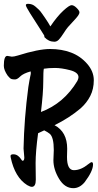

<svg xmlns="http://www.w3.org/2000/svg" viewBox="-30 -969 510 1003"><path d="M8 -677 32 -673Q43 -673 63 -679Q171 -713 231.5 -713Q292 -713 341 -694.5Q390 -676 425 -636Q460 -596 460 -550Q460 -504 441.5 -467.5Q423 -431 390 -402Q332 -353 255 -315Q321 -280 321 -192L320 -149Q320 -80 356 -80Q393 -80 432 -112Q445 -122 448 -122Q456 -122 456 -110Q456 -75 412 -17Q386 14 353 14Q308 14 278.5 -35Q249 -84 249 -132L251 -185Q251 -252 230 -270Q219 -279 201 -288L169 -273Q156 -176 156 -117L157 -30Q157 7 136 7Q128 7 112 -2Q48 -42 26 -146Q25 -151 25 -154Q25 -163 39.5 -163Q54 -163 64.5 -154.5Q75 -146 80 -137.5Q85 -129 88 -129Q97 -129 97 -146L93 -193Q96 -348 118 -514Q125 -558 128 -570Q131 -582 131 -587.5Q131 -593 130 -596Q91 -585 75.5 -569.5Q60 -554 48.5 -554Q37 -554 30.5 -556Q24 -558 18.5 -564.5Q13 -571 10 -574Q-10 -603 -10 -625Q-10 -677 8 -677ZM380 -566Q380 -591 335.5 -602.5Q291 -614 257.5 -614Q224 -614 199 -610Q196 -598 196 -541.5Q196 -485 184 -384Q304 -429 374 -546Q380 -558 380 -566ZM254 -751Q224 -751 202 -775Q202 -781 200.5 -784.5Q199 -788 174.5 -825.5Q150 -863 127.5 -899Q105 -935 105 -942Q105 -949 116.5 -949Q128 -949 137.5 -945.5Q147 -942 156.5 -933.5Q166 -925 173 -918.5Q180 -912 190 -897.5Q200 -883 205 -876Q225 -847 233 -831Q269 -884 300.5 -913Q332 -942 344 -942Q356 -942 370.5 -927.5Q385 -913 385 -905Q385 -897 377.5 -886.5Q370 -876 352 -857Q334 -838 325 -827.5Q316 -817 302 -795Q288 -773 277.5 -762Q267 -751 254 -751Z"/></svg>

Font: Devonshire
Style: Regular
Weight: 400
Designer: Astigmatic (AOETI)
Foundry: Astigmatic (AOETI)
Version: Version 1.001